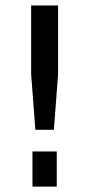

<svg xmlns="http://www.w3.org/2000/svg" viewBox="-20 -690 330 710"><path d="M189.9 0H100.1V-129.9H189.9ZM194.8 -415 179.2 -210H110.8L95.2 -415V-669.9H194.8Z"/></svg>

Font: Unica One
Style: Bold
Weight: 400
Designer: Eduardo Rodriguez Tunni
Foundry: Eduardo Rodriguez Tunni
Version: Version 1.001